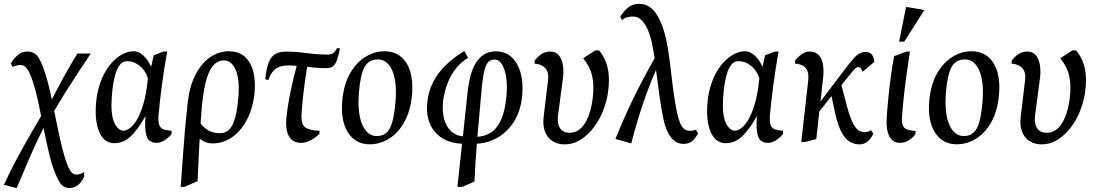

<svg xmlns="http://www.w3.org/2000/svg" viewBox="-43 -722 5577 976"><path d="M-23 217.6Q17 130.5 65.5 43Q114 -44.5 166 -132.2Q156.5 -181.7 146 -227Q135.5 -272.2 124.5 -305.5Q110 -350.9 95.3 -371.2Q80.7 -391.5 62.4 -391.5Q52.4 -391.5 42 -389.2Q31.6 -386.9 20.1 -381.9L12.5 -399.6Q27.7 -426.6 48.8 -443.3Q69.9 -460 95.5 -460Q135.7 -460 155 -426Q174.3 -392 192.4 -330.9Q199.4 -308.2 206.5 -278.6Q213.7 -249.1 220.1 -216Q248.8 -271.7 282 -332.4Q315.2 -393.1 350.6 -450H418.5Q385 -399.6 352.4 -350.3Q319.8 -301 289.8 -253.1Q259.9 -205.1 232.3 -158Q246 -93.1 259.4 -28.7Q272.9 35.6 287.5 82Q303.3 130.9 315.7 148.2Q328.2 165.5 343.9 165.5Q363.9 165.5 384.4 153L384.9 175.5Q370.6 206.5 351.6 220.2Q332.6 234 311 234Q278.7 234 259.8 204Q240.8 174.1 219.5 107.9Q209.5 73.3 199.1 26.4Q188.7 -20.5 178.2 -71.4Q139.7 4.2 106 82.7Q72.3 161.2 42 234.1Z M537 5.9Q517 5.9 498.9 -4.8Q480.7 -15.5 467.3 -39.4Q453.8 -63.4 447.3 -102.4Q440.9 -141.4 445.1 -197.1Q450.1 -256.4 467.9 -304.8Q485.7 -353.1 512.9 -388.2Q540.1 -423.2 572.1 -442.3Q604 -461.5 636 -461.5Q661.4 -461.5 685.3 -439.9Q709.2 -418.4 725.2 -382.1L738.4 -440.9L788 -459.9H806.9Q791.7 -376.9 780.4 -291.7Q769.1 -206.5 762.5 -132.5Q760.7 -100.4 767.2 -84.7Q773.7 -69 789.6 -63.9Q805.5 -58.8 829.5 -57.4L828.9 -41Q815.8 -23.5 794.8 -9.7Q773.8 4.1 753 4.1Q711.6 4.1 701.3 -32.9Q691 -69.9 696.8 -132.2Q666.8 -80.4 641.4 -50.1Q616.1 -19.9 591.1 -7Q566.2 5.9 537 5.9ZM585.9 -57.5Q597.1 -57.5 614.3 -68.7Q631.5 -80 650.1 -108.8Q668.6 -137.6 684.8 -190.1Q700.9 -242.5 709 -324Q696 -364.2 666.8 -387.6Q637.6 -411 604.9 -411Q594.3 -411 585.9 -408.1Q577.4 -405.2 568.4 -395.1Q553.3 -379.4 541.8 -339.2Q530.3 -298.9 524.9 -226.6Q519.1 -140.4 538 -98.9Q556.9 -57.5 585.9 -57.5Z M875.5 228Q881.1 154 886 82.5Q890.9 11 897.2 -60.8Q903.6 -132.7 912.1 -206.5Q921.4 -286.2 951.2 -343.4Q981.1 -400.6 1025.2 -431.1Q1069.2 -461.5 1121.5 -461.5Q1193.5 -461.5 1227.7 -400.7Q1261.9 -339.8 1249.4 -236Q1241.9 -179.1 1222.2 -134.1Q1202.5 -89 1174.2 -57.6Q1146 -26.2 1111.2 -9.6Q1076.4 7.1 1038.9 7.1Q1019 7.1 1002.3 0.6Q985.6 -5.8 972.1 -17.3Q969.3 28.2 966.6 83.4Q964 138.5 961.4 199L894.6 228ZM1075.5 -45Q1099.5 -45 1117.2 -58.9Q1134.9 -72.8 1147.3 -107.6Q1159.8 -142.4 1166.5 -203.4Q1178.2 -306.6 1157.3 -360.8Q1136.4 -415 1094.9 -415Q1049.7 -415 1022.5 -360.9Q995.4 -306.8 983.4 -184Q980.2 -150.1 976.4 -94.8Q997.1 -68.4 1020.6 -56.7Q1044.1 -45 1075.5 -45Z M1487.4 4.1Q1456.9 4.1 1439.2 -12.4Q1421.5 -28.9 1415.6 -56.6Q1409.7 -84.2 1412.4 -117.4Q1418.9 -184.1 1433.2 -253.3Q1447.4 -322.5 1465.1 -386.9Q1451.9 -388.5 1440.4 -389Q1429 -389.5 1421 -389.5Q1402.6 -389.5 1383.6 -384.4Q1364.6 -379.3 1348.5 -363.5Q1332.5 -347.7 1321.5 -315.5L1305.5 -318.5Q1310.5 -371.9 1322.2 -402.8Q1333.9 -433.6 1355.3 -446.6Q1376.6 -459.6 1409 -459.6Q1460.7 -459.6 1515.5 -452.1Q1570.2 -444.6 1624.4 -444.6Q1641 -444.6 1651.8 -453.1Q1662.5 -461.7 1671 -477.6L1684.9 -475.6Q1677.3 -436.6 1669.1 -414.6Q1660.8 -392.7 1648.2 -384.1Q1635.7 -375.5 1613.9 -375.5Q1594.2 -375.5 1568.7 -377.4Q1543.2 -379.3 1518.3 -382Q1507.5 -315.6 1499.8 -251.4Q1492.1 -187.3 1489.9 -141.5Q1486.9 -89.8 1508.9 -74.4Q1530.9 -58.9 1581.9 -56.9L1580.5 -41Q1560.8 -22 1535.9 -8.9Q1511 4.1 1487.4 4.1Z M1836.4 11.5Q1764.3 11.5 1725.8 -48.5Q1687.2 -108.6 1697.1 -213.6Q1705.1 -294.4 1736.7 -349.3Q1768.3 -404.2 1814.5 -432.8Q1860.7 -461.5 1910.4 -461.5Q1985.3 -461.5 2023.1 -401.6Q2060.8 -341.6 2051 -236.4Q2043.1 -156.4 2012 -101.1Q1980.9 -45.8 1934.8 -17.2Q1888.7 11.5 1836.4 11.5ZM1872.5 -30.4Q1917.3 -30.4 1938.4 -69.2Q1959.5 -107.9 1967.5 -204.4Q1973.1 -274.4 1963.5 -322.4Q1953.8 -370.3 1931.6 -395.1Q1909.3 -420 1876.9 -420Q1831.9 -420 1810.2 -381.3Q1788.5 -342.7 1781 -246.4Q1776 -176 1786.2 -127.9Q1796.5 -79.9 1819 -55.1Q1841.5 -30.4 1872.5 -30.4Z M2282.1 228 2305.8 8.7Q2243.4 5.7 2202 -21.6Q2160.6 -48.9 2141.8 -94.6Q2123.1 -140.3 2128.5 -197.1Q2134.1 -257.6 2159.2 -305.8Q2184.2 -354 2224.8 -392.5Q2265.4 -431 2317.5 -462.9L2336.4 -428.1Q2292 -400.7 2265.2 -361.3Q2238.3 -321.8 2225.2 -279.3Q2212 -236.7 2208.5 -199.4Q2204.5 -152.7 2215.3 -115.2Q2226.1 -77.7 2250.2 -54.9Q2274.2 -32.2 2310.1 -28.9L2335 -264Q2339.7 -303.4 2349.3 -338.7Q2358.9 -373.9 2375.6 -401.5Q2392.4 -429 2417.4 -445Q2442.5 -461 2477.4 -461Q2525.8 -461 2557.7 -431.3Q2589.6 -401.7 2603.4 -351.9Q2617.2 -302.1 2611.9 -241.9Q2605 -159.2 2570 -104.4Q2534.9 -49.6 2485 -21.8Q2435.1 6 2381.1 8.5Q2377.1 55.6 2374.1 103.7Q2371.1 151.9 2369 200.9L2306.9 228ZM2383.7 -26.7Q2422.1 -28.9 2452.9 -48.4Q2483.6 -68 2504.2 -113.4Q2524.8 -158.7 2531.5 -234.6Q2536 -283 2530.6 -324.8Q2525.2 -366.6 2509.7 -393.1Q2494.2 -419.6 2468.5 -419.6Q2447.1 -419.6 2434.8 -401.4Q2422.6 -383.2 2416.5 -351.7Q2410.4 -320.3 2406.4 -279.9Z M2827 12Q2791 12 2765.1 -4.9Q2739.1 -21.7 2726.9 -54.2Q2714.8 -86.6 2721 -132.5L2743 -315.1Q2748 -354.1 2729 -375.3Q2709.9 -396.5 2674 -398.5L2675 -414.5Q2689 -432.7 2708.3 -446.4Q2727.7 -460 2753.4 -460Q2793.7 -460 2809.9 -420.6Q2826.1 -381.1 2818.5 -324.1L2792.9 -129.9Q2788.9 -91.9 2804.5 -69.4Q2820.2 -46.9 2852.5 -46.9Q2876.9 -46.9 2896.6 -59.6Q2916.3 -72.3 2930.9 -96.2Q2945.5 -120 2955.4 -152.5Q2965.3 -185 2970.1 -224.5Q2977.9 -288.9 2967.2 -336Q2956.4 -383.2 2921.5 -425.9L2983.4 -465.9H3001.9Q3035.8 -425.9 3046.9 -372.1Q3058 -318.3 3047 -247.6Q3039.6 -199.4 3020.4 -153.3Q3001.3 -107.3 2972 -70Q2942.8 -32.8 2906.1 -10.4Q2869.4 12 2827 12Z M3085.5 -15.6Q3127.3 -119.8 3175.7 -219.8Q3224.2 -319.8 3284.5 -425.2Q3282.9 -435.7 3281.7 -445Q3280.4 -454.4 3278.5 -463Q3271.2 -512.4 3257.4 -551.8Q3243.5 -591.2 3223.2 -614.6Q3202.9 -638 3175 -638Q3158.4 -638 3144.4 -634Q3130.5 -630 3118.1 -620L3110.5 -637.5Q3126.7 -664.6 3149.7 -683.5Q3172.7 -702.4 3207.1 -702.4Q3238.5 -702.4 3262 -684.7Q3285.4 -667 3302.6 -636.3Q3319.7 -605.5 3332 -565.2Q3344.3 -524.9 3351.4 -480.4Q3360.5 -424 3367.3 -363.2Q3374.1 -302.5 3381.9 -246.2Q3389.8 -189.9 3399.5 -145Q3406.8 -113.6 3415.2 -94.3Q3423.6 -75.1 3435.7 -66Q3447.7 -57 3463.9 -57Q3471.7 -57 3479.3 -58.4Q3487 -59.7 3494 -62.9L3505.4 -44.4Q3494 -20.6 3476.6 -5.6Q3459.2 9.5 3431.1 9.5Q3394.3 9.5 3368.3 -23Q3342.3 -55.5 3329.9 -114.6Q3319.4 -164.3 3309.8 -231Q3300.3 -297.6 3291.7 -366.7Q3266.9 -310 3243.3 -245.6Q3219.6 -181.3 3200.2 -116.2Q3180.7 -51.1 3166 7.1Z M3645 5.9Q3625 5.9 3606.9 -4.8Q3588.7 -15.5 3575.3 -39.4Q3561.8 -63.4 3555.3 -102.4Q3548.9 -141.4 3553.1 -197.1Q3558.1 -256.4 3575.9 -304.8Q3593.7 -353.1 3620.9 -388.2Q3648.1 -423.2 3680.1 -442.3Q3712 -461.5 3744 -461.5Q3769.4 -461.5 3793.3 -439.9Q3817.2 -418.4 3833.2 -382.1L3846.4 -440.9L3896 -459.9H3914.9Q3899.7 -376.9 3888.4 -291.7Q3877.1 -206.5 3870.5 -132.5Q3868.7 -100.4 3875.2 -84.7Q3881.7 -69 3897.6 -63.9Q3913.5 -58.8 3937.5 -57.4L3936.9 -41Q3923.8 -23.5 3902.8 -9.7Q3881.8 4.1 3861 4.1Q3819.6 4.1 3809.3 -32.9Q3799 -69.9 3804.8 -132.2Q3774.8 -80.4 3749.4 -50.1Q3724.1 -19.9 3699.1 -7Q3674.2 5.9 3645 5.9ZM3693.9 -57.5Q3705.1 -57.5 3722.3 -68.7Q3739.5 -80 3758.1 -108.8Q3776.6 -137.6 3792.8 -190.1Q3808.9 -242.5 3817 -324Q3804 -364.2 3774.8 -387.6Q3745.6 -411 3712.9 -411Q3702.3 -411 3693.9 -408.1Q3685.4 -405.2 3676.4 -395.1Q3661.3 -379.4 3649.8 -339.2Q3638.3 -298.9 3632.9 -226.6Q3627.1 -140.4 3646 -98.9Q3664.9 -57.5 3693.9 -57.5Z M4030.1 0 4065.5 -314Q4074.5 -394.5 3998.5 -398.5L3999.1 -414.5Q4012.8 -432.5 4031.7 -446.2Q4050.6 -460 4071.6 -460Q4102.8 -460 4119.5 -441.5Q4136.2 -423.1 4140.7 -392.3Q4145.2 -361.6 4141 -325L4127.9 -205.8L4226.5 -336.5Q4270.6 -396.2 4298 -427.1Q4325.4 -457.9 4357 -457.9Q4380.6 -457.9 4390.5 -442.4Q4400.3 -426.9 4401.5 -407.5L4342 -357Q4337.4 -367.4 4332.6 -374.2Q4327.8 -381 4317.4 -381Q4311.6 -381 4303.7 -373.3Q4295.7 -365.6 4279.7 -346.1Q4263.7 -326.6 4234.2 -289.2L4261.4 -185.5Q4278.4 -122.6 4293.8 -94Q4309.1 -65.4 4324.3 -57.7Q4339.4 -49.9 4352.4 -49.9Q4361.4 -49.9 4369.8 -52.8Q4378.2 -55.8 4384.5 -60.4L4396.5 -43Q4386.8 -20.9 4369.1 -4.4Q4351.3 12 4325.5 12Q4300.5 12 4277.2 -1.3Q4253.9 -14.6 4235.4 -48.7Q4216.9 -82.7 4203 -143.6L4183.7 -233.6L4121.9 -155.3L4106.4 -14.9L4048.9 0Z M4530.9 4.1Q4495.2 4.1 4477.7 -29.6Q4460.3 -63.2 4464.4 -121.4Q4467.6 -172.3 4472.9 -225.9Q4478.2 -279.6 4485.5 -333.1Q4492.8 -386.6 4501.9 -436.4L4564.4 -459.9H4582.5Q4574.1 -405.1 4565.9 -347.5Q4557.7 -289.9 4551.7 -233.6Q4545.7 -177.3 4541.9 -125.9Q4539.9 -95.9 4547.5 -81.6Q4555.1 -67.4 4571.3 -62.7Q4587.4 -58 4611.4 -56L4610 -40Q4598.8 -22.6 4577.8 -9.3Q4556.7 4.1 4530.9 4.1ZM4527.4 -510.1 4563 -687 4655.9 -671 4553.4 -510.1Z M4820.4 11.5Q4748.3 11.5 4709.8 -48.5Q4671.2 -108.6 4681.1 -213.6Q4689.1 -294.4 4720.7 -349.3Q4752.3 -404.2 4798.5 -432.8Q4844.7 -461.5 4894.4 -461.5Q4969.3 -461.5 5007.1 -401.6Q5044.8 -341.6 5035 -236.4Q5027.1 -156.4 4996 -101.1Q4964.9 -45.8 4918.8 -17.2Q4872.7 11.5 4820.4 11.5ZM4856.5 -30.4Q4901.3 -30.4 4922.4 -69.2Q4943.5 -107.9 4951.5 -204.4Q4957.1 -274.4 4947.5 -322.4Q4937.8 -370.3 4915.6 -395.1Q4893.3 -420 4860.9 -420Q4815.9 -420 4794.2 -381.3Q4772.5 -342.7 4765 -246.4Q4760 -176 4770.2 -127.9Q4780.5 -79.9 4803 -55.1Q4825.5 -30.4 4856.5 -30.4Z M5252 12Q5216 12 5190.1 -4.9Q5164.1 -21.7 5151.9 -54.2Q5139.8 -86.6 5146 -132.5L5168 -315.1Q5173 -354.1 5154 -375.3Q5134.9 -396.5 5099 -398.5L5100 -414.5Q5114 -432.7 5133.3 -446.4Q5152.7 -460 5178.4 -460Q5218.7 -460 5234.9 -420.6Q5251.1 -381.1 5243.5 -324.1L5217.9 -129.9Q5213.9 -91.9 5229.5 -69.4Q5245.2 -46.9 5277.5 -46.9Q5301.9 -46.9 5321.6 -59.6Q5341.3 -72.3 5355.9 -96.2Q5370.5 -120 5380.4 -152.5Q5390.3 -185 5395.1 -224.5Q5402.9 -288.9 5392.2 -336Q5381.4 -383.2 5346.5 -425.9L5408.4 -465.9H5426.9Q5460.8 -425.9 5471.9 -372.1Q5483 -318.3 5472 -247.6Q5464.6 -199.4 5445.4 -153.3Q5426.3 -107.3 5397 -70Q5367.8 -32.8 5331.1 -10.4Q5294.4 12 5252 12Z"/></svg>

Font: Ancizar Serif Light
Style: Italic
Weight: 300
Italic angle: -4°
Designer: Cesar Puertas, Viviana Monsalve, Julian Moncada, Julian Prieto, Jose Castro, Felipe Aragon, Mariel Hernandez, Sara Alarc
Version: Version 8.100